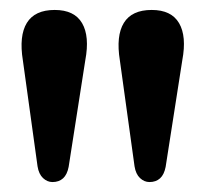

<svg xmlns="http://www.w3.org/2000/svg" viewBox="-20 -800 413 386"><path d="M280.5 -434Q270 -434 261.5 -442Q253 -450 250.5 -465.5L221 -678.5Q213 -728 229 -754Q245 -780 285 -780Q324.5 -780 340 -753.5Q355.5 -727 346.5 -679L313 -464.5Q310 -449 301.8 -441.5Q293.5 -434 280.5 -434ZM85.5 -434Q75 -434 66.5 -442Q58 -450 55.5 -465.5L26 -678.5Q18 -728 34 -754Q50 -780 90 -780Q129.5 -780 145 -753.5Q160.5 -727 151.5 -679L118 -464.5Q115 -449 106.8 -441.5Q98.5 -434 85.5 -434Z"/></svg>

Font: Fraunces SemiBold
Style: Regular
Weight: 600
Version: Version 1.000;[b76b70a41]